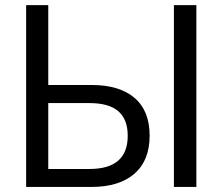

<svg xmlns="http://www.w3.org/2000/svg" viewBox="-20 -739 882 759"><path d="M83.3 -718.8H170.8V-403H342.2Q452.4 -403 512 -351.9Q571.5 -300.9 571.5 -202.7Q571.5 -104.5 511.4 -52.2Q451.2 0 341.2 0H83.3ZM484.9 -202.1Q484.9 -267.7 447.3 -299.6Q409.8 -331.5 334 -331.5H170.8V-71H333.6Q484.9 -71 484.9 -202.1ZM667.5 -718.8H756.3V0H667.5Z"/></svg>

Font: Min Sans VF VF
Style: Regular
Weight: 400
Designer: Jinseong-Kim, NotoSansCJK, Nunito
Foundry: Jinseong-Kim
Version: Version 1.420;Glyphs 3.1.2 (3151)